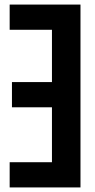

<svg xmlns="http://www.w3.org/2000/svg" viewBox="-20 -820 416 840"><path d="M332.1 0H22.3V-110.3H207.3V-350.6H32.3V-460.9H207.3V-689.7H22.3V-800H332.1Z"/></svg>

Font: Big Shoulders Thin
Style: Regular
Weight: 100
Designer: Patric King
Foundry: XO Type Co
Version: Version 2.002